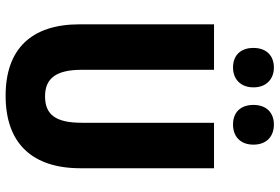

<svg xmlns="http://www.w3.org/2000/svg" viewBox="-172 -790 972 667"><g transform="rotate(90 313.5 -456.0)"><path d="M146 -851C146 -804 174 -780 214 -780C254 -780 283 -806 283 -851C283 -896 254 -922 214 -922C174 -922 146 -897 146 -851ZM344 -851C344 -805 371 -780 412 -780C454 -780 482 -806 482 -851C482 -896 454 -922 412 -922C372 -922 344 -897 344 -851ZM564 -250V-714H406V-255C406 -164 378 -127 314 -127C253 -127 222 -164 222 -254V-714H64V-247C64 -78 151 10 312 10C478 10 564 -83 564 -250Z"/></g></svg>

Font: Noto Sans Lao Looped Condensed ExtraBold
Style: Regular
Weight: 800
Width: 3
Designer: Mark Frömberg, Ben Mitchell
Foundry: The Fontpad Ltd
Version: Version 1.002